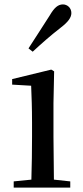

<svg xmlns="http://www.w3.org/2000/svg" viewBox="-20 -849 377 869"><path d="M109 -630 128 -615C167 -651 206 -686 255 -724C289 -750 303 -770 303 -790C303 -814 284 -829 265 -829C243 -829 226 -815 205 -779C169 -722 139 -677 109 -630ZM121 0H298V-28L224 -36L222 -230V-382L225 -526L212 -534L35 -491V-466L121 -461C123 -411 125 -362 125 -294V-230C125 -176 124 -92 122 -36L42 -28V0Z"/></svg>

Font: Noto Serif JP Medium
Style: Regular
Weight: 500
Designer: Ryoko NISHIZUKA 西塚涼子 (kana & ideographs); Frank Grießhammer (Latin, Greek & Cyrillic); Wenlong ZHANG 张文龙 (bopomofo); San
Foundry: Adobe
Version: Version 2.001;hotconv 1.1.0;makeotfexe 2.6.0